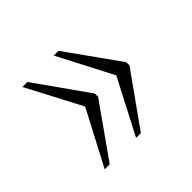

<svg xmlns="http://www.w3.org/2000/svg" viewBox="-97 -568 597 597"><g transform="rotate(-45 201.0 -270.0)"><path d="M197 -89 291 -270 197 -451H218L342 -277V-263L218 -89ZM59 -89 154 -270 59 -451H81L204 -277V-263L81 -89Z"/></g></svg>

Font: Noto Serif Sinhala Condensed ExtraLight
Style: Regular
Weight: 200
Width: 3
Designer: Jelle Bosma - Monotype Design Team
Foundry: Monotype Imaging Inc.
Version: Version 2.007; ttfautohint (v1.8.4.7-5d5b)